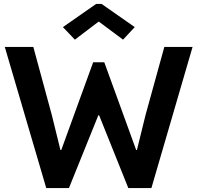

<svg xmlns="http://www.w3.org/2000/svg" viewBox="-20 -959 1006 979"><path d="M4.4 -719.7H149.9L244.1 -373L288.1 -194.3H292.5L455.1 -641.6H511.7L674.3 -194.3H678.2L722.2 -373L817.9 -719.7H961.9L752 0H634.3L485.4 -371.1H481.4L331.5 0H215.8ZM300.8 -820.8 470.2 -939H498L667 -820.8L607.4 -756.8L484.9 -848.1H481.9L361.8 -756.8Z"/></svg>

Font: Reddit Sans
Style: Bold
Weight: 700
Designer: Stephen Hutchings
Foundry: Reddit
Version: Version 1.013